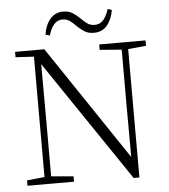

<svg xmlns="http://www.w3.org/2000/svg" viewBox="-60 -970 909 1032"><g transform="rotate(-5 394.0 -454.0)"><path d="M214 -801Q222 -853 249 -884.5Q276 -916 319 -916Q349 -916 369.5 -903Q390 -890 407 -873Q424 -856 441 -843Q458 -830 483 -830Q511 -830 529 -850.5Q547 -871 559 -909L581 -902Q572 -850 545.5 -819Q519 -788 475 -788Q444 -788 424.5 -800.5Q405 -813 388 -829Q372 -846 354 -860Q336 -874 312 -874Q284 -874 266 -853Q248 -832 237 -794ZM47 0V-29L153 -40H172L298 -29V0ZM142 0V-701H177L178 -343V0ZM497 -694V-723H747V-694L642 -684H624ZM619 8 169 -657 167 -658 147 -688 43 -694V-723H201L633 -80L616 -74L615 -373V-723H650V8Z"/></g></svg>

Font: Noto Serif JP
Style: Regular
Weight: 200
Designer: Ryoko NISHIZUKA 西塚涼子 (kana & ideographs); Frank Grießhammer (Latin, Greek & Cyrillic); Wenlong ZHANG 张文龙 (bopomofo); San
Foundry: Adobe
Version: Version 2.001;hotconv 1.1.0;makeotfexe 2.6.0